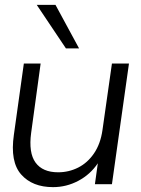

<svg xmlns="http://www.w3.org/2000/svg" viewBox="-20 -757 578 789"><path d="M198 12Q113 12 67 -40Q21 -92 37 -203L78 -496H147L108 -211Q97 -129 126 -89Q155 -49 219 -49Q263 -49 301.5 -68.5Q340 -88 366.5 -127Q393 -166 401 -222L440 -496H510L440 0H370L382 -86Q351 -40 302 -14Q253 12 198 12ZM251 -558 131 -737H208L305 -558Z"/></svg>

Font: Host Grotesk Light
Style: Italic
Weight: 300
Italic angle: -8°
Designer: Doğukan Karapınar based on Poppins by Indian Type Foundry, Jonny Pinhorn
Foundry: Element Type
Version: Version 1.001; ttfautohint (v1.8.4.7-5d5b)